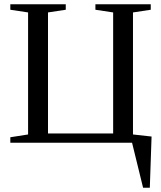

<svg xmlns="http://www.w3.org/2000/svg" viewBox="-20 -675 762 908"><path d="M608.9 -39.1 696.8 -29.3 688.5 212.9H656.7L604.5 0H28.8V-25.9L112.8 -39.1V-616.2L28.8 -628.9V-654.8H291V-628.9L207 -616.2V-43.9H515.1V-616.2L431.2 -628.9V-654.8H692.9V-628.9L608.9 -616.2Z"/></svg>

Font: Liberation Serif
Style: Regular
Weight: 400
Designer: Steve Matteson
Foundry: Ascender Corporation
Version: Version 2.1.5